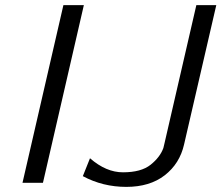

<svg xmlns="http://www.w3.org/2000/svg" viewBox="-20 -714 866 751"><path d="M304 -25 332 -95Q395 -40 461 -40Q532 -40 569 -69.5Q606 -99 619 -135Q620 -138 624 -156L748 -694H826L700 -149Q683 -74 624.5 -28.5Q566 17 474 17Q382 17 304 -25ZM68 1 228 -694H308L148 1Z"/></svg>

Font: Coval
Style: ExtraLight Italic
Weight: 200
Foundry: Context Ltd
Version: Version 001.000